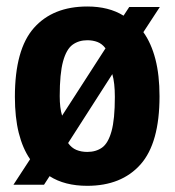

<svg xmlns="http://www.w3.org/2000/svg" viewBox="-20 -576 551 606"><path d="M432.5 -474.5Q457.5 -439.5 470.5 -389.2Q483.5 -339 483.5 -272Q483.5 -124.5 423.5 -57Q363.5 10.5 255.5 10.5Q184 10.5 136.5 -20L119 7H22.5L75 -73.5Q51.5 -107.5 39.2 -156.5Q27 -205.5 27 -270.5Q27 -420 87 -487.8Q147 -555.5 255.5 -555.5Q323.5 -555.5 370 -526.5L388 -554H484.5ZM255.5 -449Q228.5 -449 209 -434.8Q189.5 -420.5 179 -382.2Q168.5 -344 168.5 -272.5Q168.5 -235 176 -211L313 -423.5Q302 -438 287.5 -443.5Q273 -449 255.5 -449ZM255.5 -96.5Q283 -96.5 302.2 -110.2Q321.5 -124 332 -161.8Q342.5 -199.5 342.5 -270Q342.5 -314.5 334.5 -342L195 -124.5Q206 -109 221.2 -102.8Q236.5 -96.5 255.5 -96.5Z"/></svg>

Font: Encode Sans Cnd
Style: Bold
Weight: 700
Width: 3
Designer: Multiple Designers
Foundry: Impallari Type
Version: Version 3.002; ttfautohint (v1.8.3) -l 8 -r 50 -G 200 -x 14 